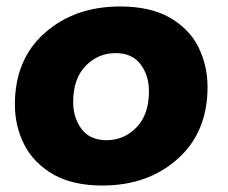

<svg xmlns="http://www.w3.org/2000/svg" viewBox="-20 -567 704 593"><path d="M296 6Q206 6 146 -27.5Q83.5 -63.5 54.8 -120.5Q26 -177.5 26 -244Q26 -384 118.5 -465.5Q211 -547 351 -547Q442 -547 502 -514Q564.5 -478.5 592.8 -421.5Q621 -364.5 621 -298Q621 -159 529 -76.5Q437 6 296 6ZM309 -134Q363 -134 401.5 -173.5Q440 -213 440 -285Q440 -334 414 -368.5Q388 -403 337 -403Q283 -403 244.5 -363.5Q206 -324 206 -252Q206 -203 232 -168.5Q258 -134 309 -134Z"/></svg>

Font: Argentum Sans
Style: Bold Italic
Weight: 700
Italic angle: -11°
Designer: Julieta Ulanovsky (font), Cristiano Sobral (main changes and remaster)
Foundry: Julieta Ulanovsky (font), Cristiano Sobral (main changes and remaster)
Version: Version 2.007;June 15, 2022;FontCreator 14.0.0.2814 64-bit; 